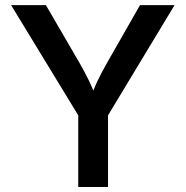

<svg xmlns="http://www.w3.org/2000/svg" viewBox="-20 -748 743 768"><path d="M293 0V-286.6L24.4 -727.5H163.6L297.9 -496.6Q319.3 -459.5 336.2 -424.6Q353 -389.6 371.1 -338.9H335.9Q354 -390.6 370.8 -425.8Q387.7 -460.9 408.2 -496.6L540 -727.5H678.2L412.1 -286.6V0Z"/></svg>

Font: Inter
Style: 540
Weight: 540
Designer: Rasmus Andersson
Foundry: rsms
Version: Version 4.001;git-66647c0bb